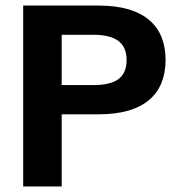

<svg xmlns="http://www.w3.org/2000/svg" viewBox="-20 -670 640 690"><path d="M63.3 0H201.7V-259.2H335C502.5 -259.2 575 -335.8 575 -455C575 -573.3 501.7 -650 335 -650H63.3ZM201.7 -364.2V-545H314.2C390 -545 435 -520.8 435 -454.2C435 -386.7 390 -364.2 314.2 -364.2Z"/></svg>

Font: Familjen Grotesk GF
Style: Bold
Weight: 700
Designer: Anders Wikstroem, Jonas Baeckman, Matilda Gysing, Kristian Moeller
Foundry: Familjen STHLM AB
Version: Version 2.000; Beta; Release 4; Build 6